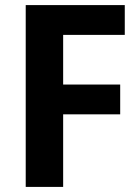

<svg xmlns="http://www.w3.org/2000/svg" viewBox="-20 -734 549 754"><path d="M228 0V-285H452V-402H228V-597H470V-714H81V0Z"/></svg>

Font: Noto Sans Display
Style: Bold
Weight: 700
Designer: Monotype Design Team
Foundry: Monotype Imaging Inc.
Version: Version 1.900